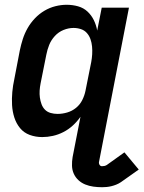

<svg xmlns="http://www.w3.org/2000/svg" viewBox="-20 -562 601 804"><path d="M408 222Q389 222 371 219.5Q353 217 337 210.5Q321 204 308.5 192.5Q296 181 289 165.5Q282 150 281.5 132Q281 114 284 96L317 -73Q303 -53 285 -36.5Q267 -20 245.5 -9Q224 2 201.5 7Q179 12 157 12Q129 12 104.5 3Q80 -6 64 -25.5Q48 -45 40 -70Q32 -95 30.5 -122Q29 -149 31.5 -176.5Q34 -204 40 -231L63 -351Q68 -375 75.5 -398.5Q83 -422 95.5 -444Q108 -466 126 -485Q144 -504 166 -517Q188 -530 212 -536Q236 -542 259 -542Q284 -542 307 -535.5Q330 -529 346.5 -513.5Q363 -498 373 -477.5Q383 -457 387 -434L406 -530H520L395 114Q393 121 396.5 127.5Q400 134 407 134Q412 134 417 133Q422 132 427 129L501 76L561 148L486 201Q477 207 467 211Q457 215 447 217.5Q437 220 427 221Q417 222 408 222ZM221 -85Q241 -85 261.5 -91Q282 -97 298.5 -110.5Q315 -124 324.5 -143Q334 -162 338 -182L362 -302Q365 -318 366 -334.5Q367 -351 365.5 -367Q364 -383 359 -397.5Q354 -412 344 -423.5Q334 -435 319 -440Q304 -445 288 -445Q267 -445 246 -436.5Q225 -428 209.5 -411Q194 -394 186 -374Q178 -354 174 -333L150 -213Q147 -198 146 -183Q145 -168 147 -153.5Q149 -139 154 -125.5Q159 -112 168.5 -102.5Q178 -93 192 -89Q206 -85 221 -85Z"/></svg>

Font: Lode Term
Style: Bold Italic
Weight: 700
Italic angle: -11°
Monospace: yes
Designer: Belleve Invis
Foundry: Belleve Invis
Version: Version 29.2.0